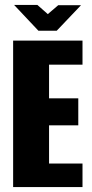

<svg xmlns="http://www.w3.org/2000/svg" viewBox="-20 -755 371 775"><path d="M33 0V-591H313V-494H178V-358H296V-249H178V-95H313V0ZM135 -631 37 -735H131L173 -698L215 -734H307L209 -631Z"/></svg>

Font: Alumni Sans Thin ExtraBold
Style: Regular
Weight: 800
Version: Version 1.018